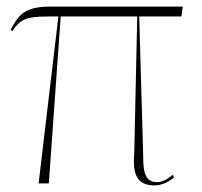

<svg xmlns="http://www.w3.org/2000/svg" viewBox="-20 -556 611 582"><path d="M97 0H128L164 -506H396L387 -94C383 -42 386 6 448 6C469 6 490 -3 508 -19L503 -26C492 -16 474 -4 457 -4C428 -4 413 -19 414 -86L402 -506H530L534 -536H132C51 -536 35 -508 12 -465L17 -462C42 -497 58 -506 126 -506H157Z"/></svg>

Font: Noto Serif Display Thin
Style: Regular
Weight: 100
Designer: Monotype Design Team
Foundry: Monotype Imaging Inc.
Version: Version 2.009